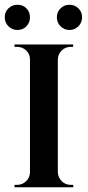

<svg xmlns="http://www.w3.org/2000/svg" viewBox="-20 -787 369 807"><path d="M223 -600V0H106V-600ZM109 -63V0H41V-10Q41 -10 46.5 -10Q52 -10 52 -10Q74 -10 90 -25.5Q106 -41 106 -63ZM221 -63H223Q224 -41 239.5 -25.5Q255 -10 277 -10Q277 -10 282 -10Q287 -10 288 -10V0H221ZM221 -537V-600H288L287 -590Q287 -590 282.5 -590Q278 -590 277 -590Q255 -590 239.5 -575Q224 -560 223 -537ZM109 -537H106Q106 -560 90 -575Q74 -590 52 -590Q52 -590 46.5 -590Q41 -590 41 -590V-600H109ZM53 -661Q31 -661 15.5 -676.5Q0 -692 0 -714Q0 -737 15.5 -752Q31 -767 53 -767Q76 -767 91 -752Q106 -737 106 -714Q106 -692 91 -676.5Q76 -661 53 -661ZM272 -661Q250 -661 234.5 -676.5Q219 -692 219 -714Q219 -737 234.5 -752Q250 -767 272 -767Q294 -767 309.5 -752Q325 -737 325 -714Q325 -692 309.5 -676.5Q294 -661 272 -661Z"/></svg>

Font: Cinzel SemiBold
Style: Regular
Weight: 600
Designer: Natanael Gama
Version: Version 2.000